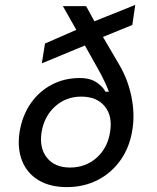

<svg xmlns="http://www.w3.org/2000/svg" viewBox="-20 -755 640 785"><path d="M253 10Q185 10 138 -18Q91 -46 70.5 -97Q50 -148 60 -215Q71 -282 105 -331.5Q139 -381 191 -408.5Q243 -436 306 -436Q350 -436 376.5 -417Q403 -398 411 -380H425Q422 -390 410 -416.5Q398 -443 377 -480L327 -569L151 -496L164 -577L292 -633L237 -730H332L366 -668L533 -735L521 -653L401 -604L466 -493Q503 -431 517.5 -359Q532 -287 521 -223Q510 -153 473 -100.5Q436 -48 379.5 -19Q323 10 253 10ZM266 -70Q330 -70 375 -110Q420 -150 430 -215Q441 -280 408.5 -320Q376 -360 312 -360Q250 -360 205.5 -320Q161 -280 150 -215Q140 -150 172 -110Q204 -70 266 -70Z"/></svg>

Font: NKDuy Mono
Style: Italic
Weight: 400
Italic angle: -9°
Monospace: yes
Designer: NKDuy
Foundry: NKDuy
Version: Version 2.251; ttfautohint (v1.8.4.7-5d5b)